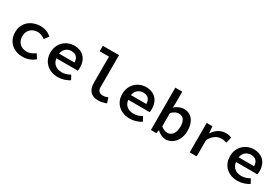

<svg xmlns="http://www.w3.org/2000/svg" viewBox="74 -1733 4045 2773"><g transform="rotate(30 2096.5 -347.0)"><path d="M73 -245C73 -82 190 12 344 12C414 12 487 -13 543 -62L495 -136C457 -107 411 -82 355 -82C258 -82 192 -147 192 -245C192 -344 260 -409 358 -409C402 -409 441 -393 479 -362L534 -434C493 -473 431 -503 352 -503C202 -503 73 -409 73 -245Z M661 -245C661 -83 780 12 929 12C1001 12 1068 -12 1121 -45L1082 -117C1037 -92 995 -77 944 -77C855 -77 787 -126 779 -214H1136C1138 -226 1141 -248 1141 -270C1141 -406 1059 -503 913 -503C785 -503 661 -406 661 -245ZM778 -292C791 -372 850 -414 916 -414C994 -414 1035 -368 1035 -292Z M1269 -615H1424V-179C1424 -58 1484 12 1599 12C1656 12 1691 0 1738 -16L1711 -101C1678 -88 1652 -82 1627 -82C1577 -82 1539 -107 1539 -173V-706H1269Z M1859 -245C1859 -83 1978 12 2127 12C2199 12 2266 -12 2319 -45L2280 -117C2235 -92 2193 -77 2142 -77C2053 -77 1985 -126 1977 -214H2334C2336 -226 2339 -248 2339 -270C2339 -406 2257 -503 2111 -503C1983 -503 1859 -406 1859 -245ZM1976 -292C1989 -372 2048 -414 2114 -414C2192 -414 2233 -368 2233 -292Z M2478 0H2569L2579 -54H2582C2625 -12 2679 12 2725 12C2838 12 2943 -85 2943 -254C2943 -405 2869 -503 2742 -503C2689 -503 2633 -478 2590 -438L2594 -524V-706H2478ZM2594 -128V-349C2634 -390 2673 -408 2710 -408C2790 -408 2824 -350 2824 -252C2824 -141 2771 -83 2702 -83C2671 -83 2630 -95 2594 -128Z M3125 0H3241V-271C3291 -366 3357 -401 3424 -401C3461 -401 3481 -396 3513 -386L3537 -483C3508 -497 3482 -503 3442 -503C3357 -503 3283 -459 3233 -380H3230L3220 -491H3125Z M3656 -245C3656 -83 3775 12 3924 12C3996 12 4063 -12 4116 -45L4077 -117C4032 -92 3990 -77 3939 -77C3850 -77 3782 -126 3774 -214H4131C4133 -226 4136 -248 4136 -270C4136 -406 4054 -503 3908 -503C3780 -503 3656 -406 3656 -245ZM3773 -292C3786 -372 3845 -414 3911 -414C3989 -414 4030 -368 4030 -292Z"/></g></svg>

Font: Source Code Pro Semibold
Style: Regular
Weight: 600
Monospace: yes
Designer: Paul D. Hunt
Foundry: Adobe Systems Incorporated
Version: Version 1.017;PS 1.000;hotconv 1.0.70;makeotf.lib2.5.5900